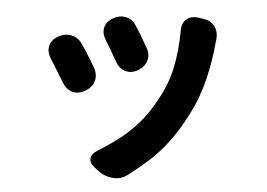

<svg xmlns="http://www.w3.org/2000/svg" viewBox="-49 -647 1097 790"><g transform="rotate(-5 500.0 -252.0)"><path d="M446 -578Q475 -588 500.5 -576.5Q526 -565 536 -536Q547 -511 557 -483.5Q567 -456 571 -445Q582 -416 569.5 -391.5Q557 -367 527 -356Q498 -346 474.5 -358Q451 -370 441 -399Q433 -422 422.5 -450.5Q412 -479 406 -493Q395 -522 405.5 -545Q416 -568 446 -578ZM814 -543Q844 -534 856.5 -509.5Q869 -485 860 -454Q859 -452 859.5 -453.5Q860 -455 860 -453.5Q860 -452 856 -441Q837 -368 804 -293Q771 -218 721 -153Q675 -93 631 -52.5Q587 -12 542.5 16Q498 44 449 69Q421 84 389 77Q357 70 334 47L319 31Q296 8 301.5 -11.5Q307 -31 336 -42Q384 -61 429 -84.5Q474 -108 517 -142.5Q560 -177 601 -229Q651 -291 677 -357.5Q703 -424 717 -501Q722 -533 743 -546Q764 -559 794 -550ZM212 -522Q242 -533 269 -522Q296 -511 308 -482Q315 -467 323 -447.5Q331 -428 338 -410.5Q345 -393 348 -383Q359 -354 347.5 -328Q336 -302 304 -291Q274 -280 250 -292Q226 -304 215 -334Q205 -360 192.5 -391Q180 -422 175 -434Q163 -463 172.5 -487Q182 -511 212 -522Z"/></g></svg>

Font: Chiron GoRound TC EB
Style: Regular
Weight: 700
Designer: Ryoko NISHIZUKA 西塚涼子 (kana, bopomofo & ideographs); Paul D. Hunt (Latin, Greek & Cyrillic); Sandoll Communications 산돌커뮤니
Foundry: Adobe
Version: Version 1.000;hotconv 1.1.1;makeotfexe 2.6.0